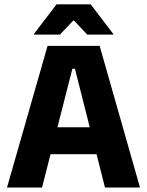

<svg xmlns="http://www.w3.org/2000/svg" viewBox="-20 -846 663 866"><path d="M11.5 0 194.5 -639H429.5L611.5 0H453.5L318 -536H306.5L169.5 0ZM167 -150.5V-272H455V-150.5ZM235 -826.5H389L491.5 -692V-690H373.5L314 -753H310L250.5 -690H132.5V-692Z"/></svg>

Font: Anek Odia Medium
Style: Bold
Weight: 700
Version: Version 1.003